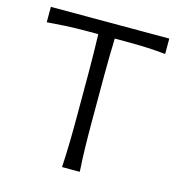

<svg xmlns="http://www.w3.org/2000/svg" viewBox="-109 -842 886 940"><g transform="rotate(15 333.5 -372.0)"><path d="M289.6 0H379.4Q375.6 -62.4 374.2 -120.1Q372.8 -177.8 372.8 -246.5V-484.4Q372.8 -536.8 373.7 -582.5Q374.6 -628.1 376 -674.5H427Q491.3 -674.5 540.7 -672.3Q590.1 -670 633.9 -665.5V-743.5H33.7V-665.5Q78.4 -669.2 127.4 -671.9Q176.4 -674.5 240.6 -674.5H292.4Q293.8 -628.1 294.7 -582.5Q295.7 -536.8 295.7 -484.4V-246.5Q295.7 -177.8 294.3 -120.1Q292.9 -62.4 289.6 0Z"/></g></svg>

Font: Pinar-VF
Style: Regular
Weight: 300
Designer: Amin Abedi
Version: Version 3.0